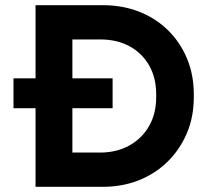

<svg xmlns="http://www.w3.org/2000/svg" viewBox="-20 -720 806 740"><path d="M32 -303V-418H414V-303ZM117 0V-700H377Q452 -700 516 -675Q580 -650 627 -604Q674 -558 700.5 -495Q727 -432 727 -356V-346Q727 -269 700 -206Q673 -143 625.5 -96.5Q578 -50 514.5 -25Q451 0 377 0ZM259 -73 200 -132H366Q429 -132 478 -159Q527 -186 554.5 -234Q582 -282 582 -346V-356Q582 -420 555 -467.5Q528 -515 479.5 -541.5Q431 -568 366 -568H200L259 -627Z"/></svg>

Font: SUSE Thin
Style: Bold
Weight: 700
Version: Version 1.000